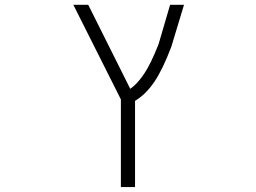

<svg xmlns="http://www.w3.org/2000/svg" viewBox="-20 -542 1040 781"><path d="M509.8 -180.7Q537.1 -199.2 564.9 -239.7Q592.8 -280.3 625 -362.3L671.9 -522.5H728.5L676.8 -351.6Q641.6 -258.8 607.4 -208.5Q573.2 -158.2 529.3 -131.8V218.8H471.7V-137.7L278.3 -522.5H338.9Z"/></svg>

Font: Gen Shin Gothic Monospace Light
Style: Regular
Weight: 300
Designer: [Source Han Sans]
Ryoko NISHIZUKA  (kana & ideographs); Paul D. Hunt (Latin, Greek & Cyrillic); Wenlong ZHANG  (bopomofo
Version: Version 1.002.20150607